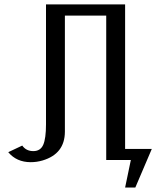

<svg xmlns="http://www.w3.org/2000/svg" viewBox="-20 -720 730 864"><path d="M568.8 0H458V-649.9H272V-127Q271.5 -27.8 171.9 2Q145.5 9.8 118.2 9.8Q54.7 9.8 17.1 -35.2L80.1 -64.9Q97.7 -40 129.9 -40Q162.1 -40 174.6 -68.6Q187 -97.2 187 -160.2V-700.2H543V-49.8H663.1L588.9 124H543Z"/></svg>

Font: Pfennig
Style: Medium
Weight: 500
Version: Version 20120410 ; ttfautohint (v0.8)